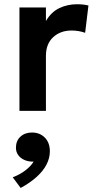

<svg xmlns="http://www.w3.org/2000/svg" viewBox="-20 -536 462 928"><path d="M74 0V-500H202V-434.5Q228 -478.5 267.2 -497Q306.5 -515.5 352 -515.5Q368 -515.5 381.5 -514Q395 -512.5 407.5 -509.5L391.5 -377.5Q376 -383 359.2 -385.8Q342.5 -388.5 326 -388.5Q272 -388.5 237 -356.2Q202 -324 202 -266V0ZM80 372.5 41.5 321Q76 308 103 287.2Q130 266.5 142.5 245Q119.5 246 100 238Q80.5 230 68.8 214.5Q57 199 57 178Q57 144.5 78.8 124.5Q100.5 104.5 134.5 104.5Q172.5 104.5 196.8 129.2Q221 154 221 195Q221 227.5 205.2 258.5Q189.5 289.5 158.2 318Q127 346.5 80 372.5Z"/></svg>

Font: Geologica Roman Medium
Style: Regular
Weight: 500
Designer: Sindre Bremnes, Frode Helland
Foundry: Monokrom Skriftforlag AS
Version: Version 1.010;gftools[0.9.28]